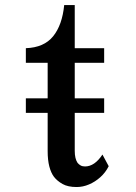

<svg xmlns="http://www.w3.org/2000/svg" viewBox="-20 -732 540 765"><path d="M285.2 13.2Q250.5 13.2 229 1Q207.5 -11.2 194.8 -27.8Q183.1 -43.5 176.5 -68.8Q169.9 -94.2 169.9 -129.9V-282.2H83V-340.3H169.9V-481.9H83V-540Q155.3 -542.5 191.7 -587.4Q228 -632.3 235.8 -711.9H277.8V-540H395V-481.9H277.8V-340.3H395V-282.2H277.8V-130.9Q277.8 -99.6 289.1 -83Q294.4 -76.7 301.3 -72.8Q308.1 -68.8 318.8 -68.8Q356.9 -68.8 388.2 -116.2L413.1 -69.8Q400.4 -44.4 379.6 -25.9Q358.9 -7.3 334.5 2.9Q310.5 13.2 285.2 13.2Z"/></svg>

Font: BIZ UDMincho
Style: Bold
Weight: 700
Monospace: yes
Designer: TypeBank Co., Ltd.
Foundry: Morisawa Inc.
Version: Version 1.06